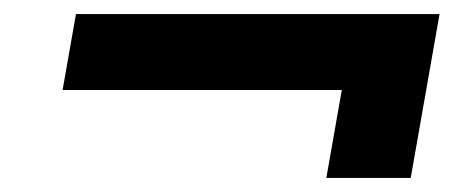

<svg xmlns="http://www.w3.org/2000/svg" viewBox="-20 -350 645 273"><path d="M466 -222H69L88 -330H605L564 -97H444Z"/></svg>

Font: Overused Grotesk SemiBold
Style: Italic
Weight: 600
Italic angle: -10°
Version: Version 0.003